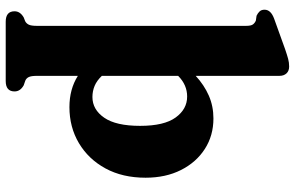

<svg xmlns="http://www.w3.org/2000/svg" viewBox="-200 -596 1032 672"><g transform="rotate(90 316.0 -260.0)"><path d="M245.5 -722V-429Q277.5 -458.5 314.5 -474.8Q351.5 -491 394.5 -491Q454.5 -491 501.2 -461Q548 -431 575 -377.5Q602 -324 602 -253.5Q602 -173 569.5 -113.2Q537 -53.5 481 -20.2Q425 13 355 13Q292 13 245.5 -16.5V126.5Q245.5 147 249.8 155.5Q254 164 262.5 167.5L278.5 173Q300 185 300 205Q300 236 263.5 236H56Q19.5 236 19.5 205Q19.5 185.5 41 173L54 168Q62 164 66.2 155.5Q70.5 147 70.5 126.5V-605Q70.5 -622.5 65.5 -629.2Q60.5 -636 52 -639.5L35 -642Q25.5 -646.5 19.8 -652.8Q14 -659 14 -670Q14 -692 45.5 -703.5L152.5 -742Q173 -749 186 -752.5Q199 -756 213 -756Q228 -756 236.8 -746.8Q245.5 -737.5 245.5 -722ZM318 -399Q277 -399 245.5 -367.5V-100.5Q262 -83 280.5 -75.2Q299 -67.5 319.5 -67.5Q363.5 -67.5 392 -108.8Q420.5 -150 420.5 -234.5Q420.5 -318.5 391.2 -358.8Q362 -399 318 -399Z"/></g></svg>

Font: Fraunces 9pt Soft
Style: Bold
Weight: 700
Version: Version 1.000;[b76b70a41]